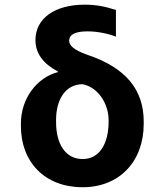

<svg xmlns="http://www.w3.org/2000/svg" viewBox="-20 -780 694 810"><path d="M129.6 -610.8C129.6 -554.7 162.3 -511 223.7 -478.7L224.8 -475.9C136 -453.5 67.8 -364 68.2 -258.5V-248.6C67.8 -96.9 168.7 9.9 328.5 9.9C485.4 9.9 586.3 -100.5 586.3 -257.1V-267C586.3 -402 510.3 -494.7 348 -549C288.7 -570 271.7 -589.5 271.7 -608.7C271.7 -633.5 296.5 -647.7 349.4 -647.7C394.2 -647.7 440.7 -636.7 469.1 -625.4V-737.9C422.6 -753.2 383.5 -760.3 337.7 -760.3C209.5 -760.3 129.3 -701.3 129.6 -610.8ZM216.6 -265.6V-273.8C216.3 -359.4 256 -424.7 328.5 -424.7C392.8 -412.3 437.9 -343.8 438.2 -273.8V-265.6C437.9 -174.4 400.2 -109 328.5 -109C255 -109 216.3 -174.7 216.6 -265.6Z"/></svg>

Font: Margiela Sans
Style: Bold
Weight: 700
Designer: Stefan Endress, Andreas Faust
Version: Version 1.100;FEAKit 1.0